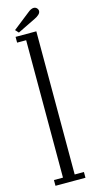

<svg xmlns="http://www.w3.org/2000/svg" viewBox="-133 -899 462 934"><g transform="rotate(-15 98.0 -432.0)"><path d="M22.5 0V-29H68V-721H22.5V-750H127V-29H173.5V0ZM43.5 -766 28.5 -782.5 114.5 -850Q121.5 -856 129.2 -859.8Q137 -863.5 143.5 -863.5Q150 -863.5 155 -860.5Q160 -857.5 163 -852Q165.5 -847.5 165.5 -842.5Q165.5 -833 156.5 -824.8Q147.5 -816.5 135.5 -811Z"/></g></svg>

Font: Imbue 24pt Light
Style: Regular
Weight: 300
Designer: Tyler Finck
Foundry: Etcetera Type Company
Version: Version 1.102